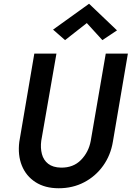

<svg xmlns="http://www.w3.org/2000/svg" viewBox="-20 -986 702 1024"><path d="M163 -700 83 -230Q74 -159 96.5 -103Q119 -47 169.5 -14.5Q220 18 293 18Q368 18 429 -14Q490 -46 530 -102Q570 -158 582 -230L662 -700H544L464 -235Q453 -175 412 -133Q371 -91 305 -92Q262 -93 237 -112.5Q212 -132 203.5 -164.5Q195 -197 200 -235L281 -700ZM443 -863 526 -772 604 -824 455 -966 263 -828 327 -772Z"/></svg>

Font: Jost* 500 Medium Italic
Style: Italic
Weight: 500
Italic angle: -10°
Version: Version 3.200; ttfautohint (v0.97) -l 8 -r 50 -G 200 -x 14 -